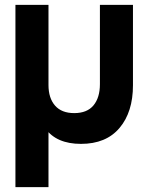

<svg xmlns="http://www.w3.org/2000/svg" viewBox="-20 -580 610 790"><path d="M179.5 -109.7V190H43.5V-560H179.5V-230.2Q179.5 -176.4 206.5 -145.5Q233.5 -114.6 285.3 -114.6Q338.3 -114.6 364.7 -146.4Q391.1 -178.3 391.1 -233.8V-560H527.1V-229.4Q527.1 -118.7 471.7 -53.4Q416.4 12 313.2 12Q212.2 12 166.6 -51.6Q120.9 -115.2 120.9 -229.4Z"/></svg>

Font: TASA Explorer VF
Style: Regular
Weight: 400
Designer: Weizhong Zhang
Foundry: Local Remote
Version: Version 1.000;Glyphs 3.2 (3192)